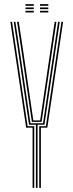

<svg xmlns="http://www.w3.org/2000/svg" viewBox="-20 -905 354 925"><path d="M153 0V-304H119.8L68.5 -652L46.2 -800H54.2L76.5 -652L126.8 -311H187.2L237.8 -652L259.8 -800H267.8L245.8 -652L194.2 -304H161V0ZM137 0V-290H106L30 -800H38L113 -297H145V0ZM169 0V-297H201L276 -800H284L208 -290H177V0ZM133.5 -318 84.5 -652 62.2 -800H70.5L92.8 -652L140.5 -325H173.5L221.5 -652L243.5 -800H251.8L229.8 -652L180.5 -318ZM172.8 -877V-885H212.8V-877ZM102.8 -845V-853H142.8V-845ZM102.8 -861V-869H142.8V-861ZM102.8 -877V-885H142.8V-877ZM172.8 -845V-853H212.8V-845ZM172.8 -861V-869H212.8V-861Z"/></svg>

Font: Big Shoulders Inline Text Thin
Style: Regular
Weight: 100
Designer: Patric King
Foundry: XO Type Co
Version: Version 2.002